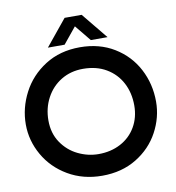

<svg xmlns="http://www.w3.org/2000/svg" viewBox="-101 -1048 1057 1154"><g transform="rotate(-10 427.5 -471.0)"><path d="M30 -367Q30 -467 78 -559.5Q126 -652 217 -710Q308 -768 430 -768Q549 -768 639 -713Q729 -658 777 -566.5Q825 -475 825 -367Q825 -271 777.5 -182.5Q730 -94 640 -39Q550 16 430 16Q314 16 222.5 -37.5Q131 -91 80.5 -179.5Q30 -268 30 -367ZM692 -367Q692 -444 660 -505Q628 -566 568 -601.5Q508 -637 426 -637Q351 -637 292.5 -601.5Q234 -566 201 -504Q168 -442 168 -367Q168 -289 206.5 -232Q245 -175 305.5 -145.5Q366 -116 431 -116Q506 -116 565.5 -147.5Q625 -179 658.5 -236.5Q692 -294 692 -367ZM475 -958 605 -799H503L423 -897L343 -799H241L371 -958Z"/></g></svg>

Font: Aoboshi One
Style: Regular
Weight: 400
Designer: IKIMOJI
Foundry: Natsumi Matsuba
Version: Version 1.000; ttfautohint (v1.8.3)